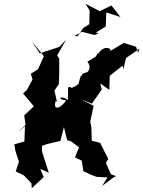

<svg xmlns="http://www.w3.org/2000/svg" viewBox="-20 -957 758 1015"><path d="M318 -285 335 -216 355 -210 361 -206 398 -178 376 -125 412 -108 421 -52 462 -33 491 -22 548 -19 520 26 577 -17 593 -26 566 -36 540 -96 552 -117C537 -145 524 -175 509 -202L465 -213L463 -285L457 -314L475 -398L406 -433L466 -409L518 -484L510 -516L558 -482L560 -556L628 -610L632 -590L646 -650L718 -700L710 -679L699 -710L634 -730L556 -683L566 -693C548 -720 490 -692 500 -649V-681C479 -648 498 -665 442 -631C481 -579 404 -557 447 -577C392 -562 427 -565 409 -555C409 -555 409 -569 397 -521C400 -502 321 -480 359 -492C330 -511 343 -481 339 -428C301 -458 276 -430 330 -427C304 -385 258 -368 274 -422L281 -420L270 -469L267 -477L291 -512L293 -573V-648L282 -664L330 -748L294 -709L190 -675L147 -740L212 -660L181 -591L143 -567L152 -537L122 -481L102 -463L159 -395L108 -347L115 -297L72 -255L112 -290L109 -209L56 -194L61 -161L80 -102L63 -51L106 -30L146 12L148 38L211 -21L193 -64L238 -44L202 -156V-186L231 -196L299 -212ZM454 -901 452 -829 420 -809 390 -765 374 -767 413 -789 480 -772 501 -781 487 -785 539 -817 542 -891 617 -867 569 -928 507 -898 432 -937Z"/></svg>

Font: Asimov Aggro
Style: CondIt
Weight: 500
Designer: Google
Version: Version 2.000980; 2014